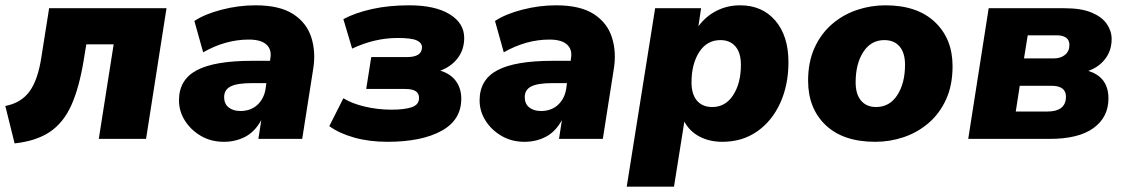

<svg xmlns="http://www.w3.org/2000/svg" viewBox="-25 -523 4238 723"><path d="M30 17 -5 -124Q54 -135 86 -178.5Q118 -222 131 -309L160 -492H602L525 0H347L403 -356H300L290 -295Q273 -192 243.5 -126.5Q214 -61 163 -26.5Q112 8 30 17Z M818 11Q770 11 732 -11Q694 -33 671.5 -68.5Q649 -104 649 -145Q649 -223 716 -258.5Q783 -294 924 -294H992L993 -303Q999 -336 978.5 -355Q958 -374 912 -374Q824 -374 740 -326L707 -444Q746 -470 809.5 -486.5Q873 -503 937 -503Q1028 -503 1079 -470Q1130 -437 1147.5 -381.5Q1165 -326 1154 -261L1113 0H948L959 -71Q935 -27 898.5 -8Q862 11 818 11ZM880 -105Q919 -105 944 -128Q969 -151 975 -188L978 -210H924Q868 -210 843.5 -197.5Q819 -185 819 -157Q819 -132 836 -118.5Q853 -105 880 -105Z M1434 11Q1365 11 1308.5 -5Q1252 -21 1215 -48L1268 -153Q1300 -133 1349 -121.5Q1398 -110 1449 -110Q1499 -110 1526 -119.5Q1553 -129 1553 -154Q1553 -171 1540.5 -179.5Q1528 -188 1500 -188H1354L1373 -308H1507Q1564 -308 1564 -345Q1564 -362 1544 -371Q1524 -380 1472 -380Q1386 -380 1301 -340L1268 -451Q1313 -475 1376 -489Q1439 -503 1516 -503Q1613 -503 1668 -469.5Q1723 -436 1723 -380Q1723 -336 1698.5 -304Q1674 -272 1633 -257Q1672 -245 1692 -217.5Q1712 -190 1712 -151Q1712 -71 1637 -30Q1562 11 1434 11Z M1950 11Q1902 11 1864 -11Q1826 -33 1803.5 -68.5Q1781 -104 1781 -145Q1781 -223 1848 -258.5Q1915 -294 2056 -294H2124L2125 -303Q2131 -336 2110.5 -355Q2090 -374 2044 -374Q1956 -374 1872 -326L1839 -444Q1878 -470 1941.5 -486.5Q2005 -503 2069 -503Q2160 -503 2211 -470Q2262 -437 2279.5 -381.5Q2297 -326 2286 -261L2245 0H2080L2091 -71Q2067 -27 2030.5 -8Q1994 11 1950 11ZM2012 -105Q2051 -105 2076 -128Q2101 -151 2107 -188L2110 -210H2056Q2000 -210 1975.5 -197.5Q1951 -185 1951 -157Q1951 -132 1968 -118.5Q1985 -105 2012 -105Z M2335 180 2442 -492H2615L2605 -424Q2633 -462 2673.5 -482.5Q2714 -503 2762 -503Q2845 -503 2894.5 -445.5Q2944 -388 2944 -289Q2944 -203 2913 -135Q2882 -67 2826 -28Q2770 11 2695 11Q2647 11 2609.5 -8.5Q2572 -28 2552 -65L2513 180ZM2657 -120Q2707 -120 2736 -165Q2765 -210 2765 -279Q2765 -324 2744.5 -348Q2724 -372 2688 -372Q2637 -372 2608 -327Q2579 -282 2579 -213Q2579 -168 2599.5 -144Q2620 -120 2657 -120Z M3271 11Q3150 11 3084 -52Q3018 -115 3018 -219Q3018 -290 3042.5 -343.5Q3067 -397 3108.5 -432.5Q3150 -468 3202 -485.5Q3254 -503 3309 -503Q3429 -503 3495.5 -440Q3562 -377 3562 -274Q3562 -202 3537.5 -148.5Q3513 -95 3471.5 -59.5Q3430 -24 3378 -6.5Q3326 11 3271 11ZM3274 -120Q3325 -120 3354 -165Q3383 -210 3383 -279Q3383 -324 3362.5 -348Q3342 -372 3305 -372Q3255 -372 3226 -327.5Q3197 -283 3197 -213Q3197 -168 3217.5 -144Q3238 -120 3274 -120Z M3621 0 3698 -492H3984Q4047 -492 4086 -475.5Q4125 -459 4143 -432.5Q4161 -406 4161 -376Q4161 -333 4137 -301.5Q4113 -270 4073 -256Q4149 -233 4149 -152Q4149 -82 4093 -41Q4037 0 3928 0ZM3831 -303H3943Q3969 -303 3985.5 -316.5Q4002 -330 4002 -354Q4002 -372 3989.5 -381Q3977 -390 3955 -390H3845ZM3800 -103H3918Q3989 -103 3989 -159Q3989 -200 3934 -200H3815Z"/></svg>

Font: Nunito Sans Black
Style: Italic
Weight: 900
Italic angle: -9°
Designer: Vernon Adams
Foundry: Vernon Adams
Version: Version 3.006; ttfautohint (v1.8.3)